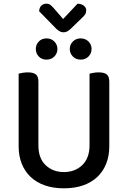

<svg xmlns="http://www.w3.org/2000/svg" viewBox="-20 -1006 693 1040"><path d="M572 -213Q572 -162 555.5 -120Q539 -78 507.5 -48Q476 -18 430.5 -2Q385 14 326 14Q268 14 222.5 -2Q177 -18 145.5 -48Q114 -78 97.5 -120Q81 -162 81 -213V-607Q88 -609 102 -611.5Q116 -614 131 -614Q160 -614 174 -603Q188 -592 188 -564V-219Q188 -148 227.5 -111Q267 -74 326 -74Q356 -74 381 -83.5Q406 -93 425 -111Q444 -129 454.5 -156Q465 -183 465 -219V-607Q472 -609 486 -611.5Q500 -614 515 -614Q544 -614 558 -603Q572 -592 572 -564ZM291 -741Q291 -717 274.5 -700Q258 -683 232 -683Q206 -683 190 -700Q174 -717 174 -741Q174 -764 190 -781Q206 -798 232 -798Q258 -798 274.5 -781Q291 -764 291 -741ZM476 -741Q476 -717 459.5 -700Q443 -683 417 -683Q391 -683 374.5 -700Q358 -717 358 -741Q358 -764 374.5 -781Q391 -798 417 -798Q443 -798 459.5 -781Q476 -764 476 -741ZM192 -945Q193 -965 204 -975.5Q215 -986 231 -986Q244 -986 252 -980Q260 -974 270 -963L322 -903L400 -986Q423 -985 435 -974.5Q447 -964 447 -951Q447 -937 441.5 -928.5Q436 -920 424 -909L361 -848Q352 -840 343.5 -835.5Q335 -831 324 -831Q312 -831 303 -836.5Q294 -842 285 -850Z"/></svg>

Font: Baloo Da 2 Medium
Style: Regular
Weight: 500
Designer: Noopur Datye, Sulekha Rajkumar and Ek Type
Foundry: Ek Type
Version: Version 1.640;hotconv 1.0.111;makeotfexe 2.5.65597; ttfautoh